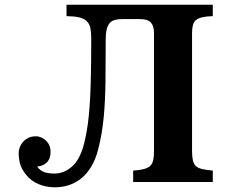

<svg xmlns="http://www.w3.org/2000/svg" viewBox="-20 -780 1040 823"><path d="M265.1 -759.8H892.1V-710.9Q838.4 -709.5 819.8 -693.8Q810.5 -686 806.9 -672.1Q803.2 -658.2 803.2 -638.2V-133.8Q803.2 -109.4 806.6 -93.8Q810.1 -78.1 818.8 -68.8Q828.6 -59.6 846.4 -55.4Q864.3 -51.3 892.1 -48.8V0H550.8V-48.8Q605 -51.8 623 -67.9Q632.8 -77.1 636.5 -92.5Q640.1 -107.9 640.1 -131.8V-638.2Q640.1 -668.5 627 -683.1Q613.3 -698.2 581.1 -698.2H504.9Q486.3 -698.2 472.7 -694.6Q459 -690.9 450.2 -681.2Q441.9 -671.9 437.5 -654.8Q433.1 -637.7 433.1 -609.9Q433.1 -511.2 432.1 -429.4Q431.2 -347.7 424.6 -277.8Q418 -208 401.9 -144Q390.1 -96.2 370.1 -64Q350.1 -31.7 325 -12.7Q299.8 6.3 272 14.6Q244.1 22.9 215.8 22.9Q177.7 22.9 145.3 9.3Q112.8 -4.4 90.8 -32.2Q71.3 -56.6 65.7 -79.1Q60.1 -101.6 60.1 -123Q60.1 -141.1 68.8 -157.7Q77.6 -174.3 94.2 -185.1Q110.8 -195.8 133.8 -195.8Q147 -195.8 161.6 -188.5Q176.3 -181.2 186.5 -166Q196.8 -150.9 196.8 -127.9Q196.8 -116.7 193.4 -105.2Q189.9 -93.8 181.2 -84Q173.3 -76.7 163.3 -72Q153.3 -67.4 139.2 -65.9Q150.4 -50.3 167.2 -43.2Q184.1 -36.1 213.9 -36.1Q254.4 -36.1 288.6 -66.2Q322.8 -96.2 339.8 -162.1Q354 -216.8 360.6 -283.9Q367.2 -351.1 369.1 -433.3Q371.1 -515.6 371.1 -615.2Q371.1 -642.6 367.2 -660.6Q363.3 -678.7 351.1 -689.9Q339.8 -700.7 319.3 -705.6Q298.8 -710.4 265.1 -710.9Z"/></svg>

Font: BIZ UDMincho
Style: Bold
Weight: 700
Monospace: yes
Designer: TypeBank Co., Ltd.
Foundry: Morisawa Inc.
Version: Version 1.06